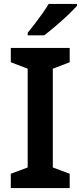

<svg xmlns="http://www.w3.org/2000/svg" viewBox="-20 -958 412 978"><path d="M335 0H35V-73L121 -105V-608L35 -641V-714H335V-641L249 -608V-105L335 -73ZM372 -928Q356 -910 325.5 -881Q295 -852 262 -824Q229 -796 205 -778H121V-791Q136 -809 156 -835Q176 -861 195.5 -888.5Q215 -916 228 -938H372Z"/></svg>

Font: Noto Sans Sinhala UI SemiBold
Style: Regular
Weight: 600
Designer: Jelle Bosma - Monotype Design Team
Foundry: Monotype Imaging Inc.
Version: Version 2.006; ttfautohint (v1.8.4.7-5d5b)